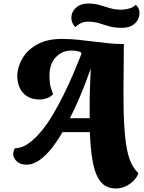

<svg xmlns="http://www.w3.org/2000/svg" viewBox="-20 -910 816 1090"><path d="M637 160Q605 160 579.5 146Q554 132 535 97Q516 62 505 0Q494 -62 490 -160H335Q294 -90 257.5 -49.5Q221 -9 190 8Q159 25 132 25Q94 25 74 5Q54 -15 55 -40Q56 -48 58 -54.5Q60 -61 64 -68Q103 -69 140 -94.5Q177 -120 212.5 -162.5Q248 -205 280 -259Q312 -313 341.5 -372.5Q371 -432 396.5 -492Q422 -552 443 -605L438 -614Q425 -619 412 -621Q399 -623 386 -623Q335 -623 299.5 -588Q264 -553 261 -491Q260 -462 263.5 -436Q267 -410 282 -376Q267 -359 245 -352Q223 -345 207 -345Q161 -345 131.5 -365Q102 -385 89.5 -417Q77 -449 78 -486Q81 -534 108.5 -580.5Q136 -627 191.5 -658Q247 -689 331 -689Q377 -689 421 -684.5Q465 -680 508 -674.5Q551 -669 594.5 -664.5Q638 -660 683 -660Q683 -586 682 -518Q681 -450 681 -388Q681 -326 682 -271Q684 -208 688.5 -154Q693 -100 702 -56.5Q711 -13 726.5 19Q742 51 765 72Q762 89 744.5 109.5Q727 130 699 145Q671 160 637 160ZM377 -239H489Q489 -278 489 -321.5Q489 -365 491 -414.5Q493 -464 495 -518H494Q464 -432 434.5 -363Q405 -294 377 -239ZM672 -752Q630 -752 600.5 -760.5Q571 -769 543 -778Q515 -787 479 -787Q454 -787 436 -777Q418 -767 407 -756Q394 -771 389.5 -783.5Q385 -796 385 -808Q385 -842 411 -866Q437 -890 483 -890Q516 -890 545 -881.5Q574 -873 603.5 -864Q633 -855 665 -855Q691 -855 716 -862.5Q741 -870 749 -883Q762 -874 767 -861Q772 -848 772 -838Q772 -801 745.5 -776.5Q719 -752 672 -752Z"/></svg>

Font: Sansita Swashed Light ExtraBold
Style: Regular
Weight: 800
Version: Version 1.003